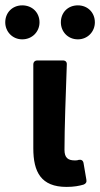

<svg xmlns="http://www.w3.org/2000/svg" viewBox="-56 -698 380 728"><path d="M-36.1 -613.3C-36.1 -578.1 -8.8 -548.8 28.3 -548.8C66.4 -548.8 93.8 -578.1 93.8 -613.3C93.8 -650.4 66.4 -677.7 28.3 -677.7C-8.8 -677.7 -36.1 -650.4 -36.1 -613.3ZM174.8 -613.3C174.8 -578.1 201.2 -548.8 239.3 -548.8C276.4 -548.8 303.7 -578.1 303.7 -613.3C303.7 -650.4 276.4 -677.7 239.3 -677.7C201.2 -677.7 174.8 -650.4 174.8 -613.3ZM70.3 -135.7C70.3 -45.9 99.6 10.7 196.3 10.7C224.6 10.7 244.1 6.8 260.7 2C269.5 -1 273.4 -7.8 271.5 -16.6L260.7 -80.1C258.8 -89.8 252 -93.8 242.2 -91.8C237.3 -89.8 231.4 -89.8 227.5 -89.8C202.1 -89.8 188.5 -99.6 188.5 -129.9C188.5 -211.9 193.4 -342.8 197.3 -453.1C198.2 -462.9 192.4 -468.8 182.6 -468.8H85.9C76.2 -468.8 70.3 -462.9 70.3 -453.1Z"/></svg>

Font: Ed Sans Neue SemiBold
Style: Regular
Weight: 600
Designer: Stephen Hutchings
Version: Version 1.004;PS 001.004;hotconv 1.0.88;makeotf.lib2.5.64775